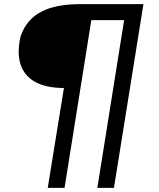

<svg xmlns="http://www.w3.org/2000/svg" viewBox="-20 -725 767 925"><path d="M210 180 288 -301Q206 -301 153 -328.5Q100 -356 80.5 -410.5Q61 -465 78 -545Q95 -600 132.5 -635.5Q170 -671 227.5 -688Q285 -705 361 -705H671L529 180H449L578 -628H420L291 180Z"/></svg>

Font: Nunito Sans 7pt Expanded
Style: Italic
Weight: 400
Width: 7
Italic angle: -9°
Designer: Vernon Adams
Foundry: Vernon Adams
Version: Version 3.101;gftools[0.9.27]